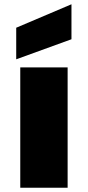

<svg xmlns="http://www.w3.org/2000/svg" viewBox="-20 -880 412 900"><path d="M297 -564V0H75V-564ZM315 -696 56 -602V-750L315 -860Z"/></svg>

Font: Poppins Black A&M
Style: Regular
Weight: 900
Designer: Ninad Kale (Devanagari), Jonny Pinhorn (Latin)
Foundry: Indian Type Foundry
Version: 4.004